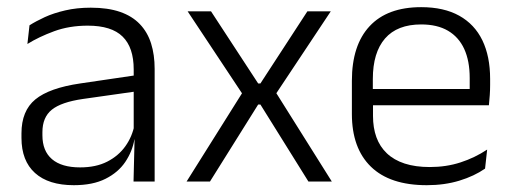

<svg xmlns="http://www.w3.org/2000/svg" viewBox="-20 -520 1469 550"><path d="M423 0H362.5L365.5 -121.5L363 -131V-288.5V-321Q363 -384 331.2 -415.2Q299.5 -446.5 231.5 -446.5Q178.5 -446.5 135 -430.5Q91.5 -414.5 58.5 -394L64.5 -447.5Q82.5 -459 108 -470.8Q133.5 -482.5 166.8 -490.2Q200 -498 240 -498Q289 -498 323.8 -486Q358.5 -474 380.5 -451Q402.5 -428 412.8 -395.5Q423 -363 423 -322.5ZM191.5 10.5Q119 10.5 80.2 -24.5Q41.5 -59.5 41.5 -125V-138Q41.5 -202.5 81.2 -235.2Q121 -268 210 -281L373 -305L376 -259L217.5 -236.5Q155.5 -227.5 128.5 -205.8Q101.5 -184 101.5 -141.5V-132.5Q101.5 -87.5 129 -64Q156.5 -40.5 209.5 -40.5Q255 -40.5 287.2 -57Q319.5 -73.5 339.2 -101.2Q359 -129 365.5 -163.5L377.5 -120.5H365Q359 -86 338.8 -56Q318.5 -26 282.2 -7.8Q246 10.5 191.5 10.5Z M581.5 0H514.5L679 -262V-244L517.5 -487.5H584.5L719.5 -281H726L860.5 -487.5H927.5L766 -244.5V-262L930.5 0H863.5L726 -220.5H719.5Z M1202.5 10.5Q1097 10.5 1042.5 -42.5Q988 -95.5 988 -193.5V-288.5Q988 -390.5 1038.8 -445Q1089.5 -499.5 1186.5 -499.5Q1251.5 -499.5 1295.5 -475Q1339.5 -450.5 1361.8 -404.5Q1384 -358.5 1384 -294V-276.5Q1384 -262 1383 -247.5Q1382 -233 1380.5 -218.5H1324.5Q1325.5 -240.5 1325.5 -260.2Q1325.5 -280 1325.5 -296.5Q1325.5 -345.5 1309.8 -379.8Q1294 -414 1263.2 -432Q1232.5 -450 1186.5 -450Q1118 -450 1083 -409.8Q1048 -369.5 1048 -293.5V-246L1048.5 -238V-187.5Q1048.5 -154 1058.2 -127Q1068 -100 1088.2 -80.8Q1108.5 -61.5 1139.2 -51.5Q1170 -41.5 1211 -41.5Q1258.5 -41.5 1299.2 -54.8Q1340 -68 1375.5 -91.5L1369.5 -37Q1338.5 -15.5 1296 -2.5Q1253.5 10.5 1202.5 10.5ZM1367 -218.5H1019.5V-265H1367Z"/></svg>

Font: Anek Malayalam Medium Light
Style: Regular
Weight: 300
Version: Version 1.003